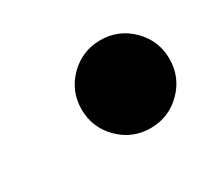

<svg xmlns="http://www.w3.org/2000/svg" viewBox="-56 -601 384 352"><g transform="rotate(-30 136.5 -425.0)"><path d="M87 -425Q87 -463.5 114.2 -490.8Q141.5 -518 180 -518Q218.5 -518 245.8 -490.8Q273 -463.5 273 -425Q273 -386.5 245.8 -359.2Q218.5 -332 180 -332Q141.5 -332 114.2 -359.2Q87 -386.5 87 -425Z"/></g></svg>

Font: Besley* Narrow
Style: Bold Italic
Weight: 700
Width: 4
Italic angle: -13°
Designer: Owen Earl
Foundry: indestructible type*
Version: Version 3.000; ttfautohint (v1.8.3)